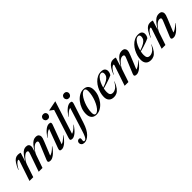

<svg xmlns="http://www.w3.org/2000/svg" viewBox="248 -2127 3745 3745"><g transform="rotate(-45 2120.0 -255.0)"><path d="M823.5 -163Q757 -69.5 701.8 -29.2Q646.5 11 604 11Q529 11 554 -50.5L670.5 -332.5Q685.5 -369 691 -384.5Q696.5 -400 696.5 -409.5Q696.5 -440 655 -440Q629.5 -440 603 -422.2Q576.5 -404.5 552.5 -377.2Q528.5 -350 510 -319.8Q491.5 -289.5 482.5 -264L390 0H285L410.5 -359Q418 -381 421.2 -393.2Q424.5 -405.5 424.5 -413.5Q424.5 -440 389.5 -440Q362 -440 329 -413.2Q296 -386.5 267 -346Q238 -305.5 223.5 -263.5L135 0H31L173 -421.5Q176.5 -431 174.8 -438.2Q173 -445.5 164 -445.5Q152.5 -445.5 134.8 -434.2Q117 -423 92 -392.2Q67 -361.5 35 -303.5L29 -306Q63.5 -388.5 94.8 -435.8Q126 -483 158.8 -502.8Q191.5 -522.5 230 -522.5Q251.5 -522.5 266.2 -519.8Q281 -517 299 -511L239.5 -325Q285.5 -404 321 -447Q356.5 -490 388 -506.5Q419.5 -523 452.5 -523Q494 -523 514.5 -503.2Q535 -483.5 535 -450Q535 -437.5 532 -422.8Q529 -408 522 -386.5L501 -325.5Q546.5 -401.5 582.8 -444.5Q619 -487.5 652 -505.2Q685 -523 720 -523Q767.5 -523 788 -500.8Q808.5 -478.5 808.5 -447.5Q808.5 -430 802.8 -408.2Q797 -386.5 777.5 -338.5L665.5 -63Q691.5 -68 729.2 -91.2Q767 -114.5 818.5 -167Z M1069 -665Q1069 -692.5 1088.8 -712.8Q1108.5 -733 1141.5 -733Q1172.5 -733 1190 -714Q1207.5 -695 1207.5 -668.5Q1207.5 -641 1188.8 -619Q1170 -597 1137 -597Q1105.5 -597 1087.2 -617.8Q1069 -638.5 1069 -665ZM874.5 -56.5 1019.5 -446.5Q995.5 -443.5 961.8 -421.2Q928 -399 875.5 -344.5L870.5 -348Q935.5 -440.5 988 -481Q1040.5 -521.5 1085.5 -521.5Q1121.5 -521.5 1130.2 -505.2Q1139 -489 1127 -457L980.5 -62Q1002.5 -66.5 1037 -89.5Q1071.5 -112.5 1124.5 -167L1129 -163.5Q1065.5 -70.5 1011.8 -29.8Q958 11 916 11Q881 11 871 -4.5Q861 -20 874.5 -56.5Z M1351 -640.5Q1337.5 -650.5 1317.2 -665.5Q1297 -680.5 1275.5 -696L1276.5 -701.5L1483 -743H1486L1268 -63Q1290 -67.5 1325.8 -91.2Q1361.5 -115 1413.5 -170L1418 -166.5Q1354 -72 1300.5 -30.5Q1247 11 1208 11Q1171 11 1161.5 -4.2Q1152 -19.5 1164 -56.5Z M1649 -665Q1649 -692.5 1668.5 -712.8Q1688 -733 1721 -733Q1752 -733 1769.8 -714Q1787.5 -695 1787.5 -668.5Q1787.5 -641 1768.5 -619Q1749.5 -597 1716.5 -597Q1685 -597 1667 -617.8Q1649 -638.5 1649 -665ZM1576.5 -55.5Q1528.5 92 1459 162.2Q1389.5 232.5 1321 232.5Q1278.5 232.5 1257 212Q1235.5 191.5 1235.5 162.5Q1235.5 138 1250.2 119.8Q1265 101.5 1291.5 101.5Q1315.5 101.5 1322.5 114.5Q1329.5 127.5 1323.5 157.5Q1317.5 187 1323.5 197Q1329.5 207 1346 207Q1361.5 207 1376.5 194Q1391.5 181 1409 144.5Q1426.5 108 1448.5 37.5L1600.5 -446.5Q1576.5 -444 1542.5 -421.8Q1508.5 -399.5 1456.5 -344.5L1451 -348Q1516 -440.5 1568.2 -481Q1620.5 -521.5 1665.5 -521.5Q1701.5 -521.5 1709.2 -505.2Q1717 -489 1707 -457Z M2036.5 -523Q2106 -523 2141.5 -481.5Q2177 -440 2177 -365.5Q2177 -296.5 2152.5 -229.5Q2128 -162.5 2085.5 -108Q2043 -53.5 1988.2 -21.2Q1933.5 11 1873 11Q1803.5 11 1768 -30.5Q1732.5 -72 1732.5 -146.5Q1732.5 -215.5 1757 -282.5Q1781.5 -349.5 1824 -404Q1866.5 -458.5 1921.2 -490.8Q1976 -523 2036.5 -523ZM1870.5 -10Q1899.5 -10 1929.2 -35.8Q1959 -61.5 1986.2 -105.2Q2013.5 -149 2035 -203.2Q2056.5 -257.5 2069 -315.8Q2081.5 -374 2081.5 -428Q2081.5 -502 2039 -502Q2010 -502 1980.2 -476.2Q1950.5 -450.5 1923.2 -406.8Q1896 -363 1874.5 -308.8Q1853 -254.5 1840.5 -196.2Q1828 -138 1828 -84Q1828 -10 1870.5 -10Z M2577.5 -202Q2544 -117 2508 -70.8Q2472 -24.5 2434.2 -6.8Q2396.5 11 2356.5 11Q2286.5 11 2250.2 -27Q2214 -65 2214 -132.5Q2214 -184.5 2228.5 -239Q2243 -293.5 2270.2 -344.2Q2297.5 -395 2335.5 -435.2Q2373.5 -475.5 2420.5 -499.2Q2467.5 -523 2521.5 -523Q2583 -523 2608 -497Q2633 -471 2633 -434.5Q2633 -411.5 2626.2 -388Q2619.5 -364.5 2604 -342.5Q2581.5 -330.5 2538 -314.5Q2494.5 -298.5 2440.2 -281.5Q2386 -264.5 2331.5 -250Q2321.5 -202 2321.5 -161.5Q2321.5 -109.5 2340.5 -86.8Q2359.5 -64 2397.5 -64Q2439.5 -64 2483 -92.8Q2526.5 -121.5 2571.5 -202.5ZM2503 -500Q2465 -500 2432 -466Q2399 -432 2374.2 -379Q2349.5 -326 2335.5 -269.5Q2419.5 -298.5 2464.8 -326.2Q2510 -354 2527.5 -383Q2545 -412 2545 -446.5Q2545 -500 2503 -500Z M2660 -303.5 2654 -306Q2688.5 -388.5 2719.8 -435.8Q2751 -483 2783.8 -502.8Q2816.5 -522.5 2855 -522.5Q2876.5 -522.5 2891.2 -519.8Q2906 -517 2924 -511L2862.5 -316Q2903 -382 2935 -422.8Q2967 -463.5 2994 -485.2Q3021 -507 3045.5 -515Q3070 -523 3095.5 -523Q3144 -523 3164.5 -500.8Q3185 -478.5 3185 -447.5Q3185 -430 3179.5 -408.2Q3174 -386.5 3154.5 -338.5L3042 -63Q3068 -68 3105.8 -91.2Q3143.5 -114.5 3195.5 -167L3200 -163Q3134 -69.5 3078.5 -29.2Q3023 11 2980.5 11Q2905.5 11 2931 -50.5L3047.5 -332.5Q3062.5 -369 3067.8 -384.2Q3073 -399.5 3073 -408Q3073 -440 3030.5 -440Q3002.5 -440 2973.8 -421Q2945 -402 2919.5 -373.2Q2894 -344.5 2875 -314.2Q2856 -284 2848 -261L2760 0H2656L2798 -421.5Q2801.5 -431 2799.8 -438.2Q2798 -445.5 2789 -445.5Q2777.5 -445.5 2759.8 -434.2Q2742 -423 2717 -392.2Q2692 -361.5 2660 -303.5Z M3598.5 -202Q3565 -117 3529 -70.8Q3493 -24.5 3455.2 -6.8Q3417.5 11 3377.5 11Q3307.5 11 3271.2 -27Q3235 -65 3235 -132.5Q3235 -184.5 3249.5 -239Q3264 -293.5 3291.2 -344.2Q3318.5 -395 3356.5 -435.2Q3394.5 -475.5 3441.5 -499.2Q3488.5 -523 3542.5 -523Q3604 -523 3629 -497Q3654 -471 3654 -434.5Q3654 -411.5 3647.2 -388Q3640.5 -364.5 3625 -342.5Q3602.5 -330.5 3559 -314.5Q3515.5 -298.5 3461.2 -281.5Q3407 -264.5 3352.5 -250Q3342.5 -202 3342.5 -161.5Q3342.5 -109.5 3361.5 -86.8Q3380.5 -64 3418.5 -64Q3460.5 -64 3504 -92.8Q3547.5 -121.5 3592.5 -202.5ZM3524 -500Q3486 -500 3453 -466Q3420 -432 3395.2 -379Q3370.5 -326 3356.5 -269.5Q3440.5 -298.5 3485.8 -326.2Q3531 -354 3548.5 -383Q3566 -412 3566 -446.5Q3566 -500 3524 -500Z M3681 -303.5 3675 -306Q3709.5 -388.5 3740.8 -435.8Q3772 -483 3804.8 -502.8Q3837.5 -522.5 3876 -522.5Q3897.5 -522.5 3912.2 -519.8Q3927 -517 3945 -511L3883.5 -316Q3924 -382 3956 -422.8Q3988 -463.5 4015 -485.2Q4042 -507 4066.5 -515Q4091 -523 4116.5 -523Q4165 -523 4185.5 -500.8Q4206 -478.5 4206 -447.5Q4206 -430 4200.5 -408.2Q4195 -386.5 4175.5 -338.5L4063 -63Q4089 -68 4126.8 -91.2Q4164.5 -114.5 4216.5 -167L4221 -163Q4155 -69.5 4099.5 -29.2Q4044 11 4001.5 11Q3926.5 11 3952 -50.5L4068.5 -332.5Q4083.5 -369 4088.8 -384.2Q4094 -399.5 4094 -408Q4094 -440 4051.5 -440Q4023.5 -440 3994.8 -421Q3966 -402 3940.5 -373.2Q3915 -344.5 3896 -314.2Q3877 -284 3869 -261L3781 0H3677L3819 -421.5Q3822.5 -431 3820.8 -438.2Q3819 -445.5 3810 -445.5Q3798.5 -445.5 3780.8 -434.2Q3763 -423 3738 -392.2Q3713 -361.5 3681 -303.5Z"/></g></svg>

Font: Newsreader 72pt Medium
Style: Italic
Weight: 500
Italic angle: -17°
Designer: Hugues Gentile
Foundry: Production Type
Version: Version 1.003; ttfautohint (v1.8.3)